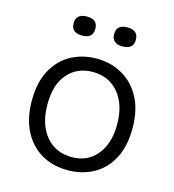

<svg xmlns="http://www.w3.org/2000/svg" viewBox="-107 -795 814 897"><g transform="rotate(15 300.0 -346.5)"><path d="M301 12Q228 12 173 -20.5Q118 -53 87 -114Q56 -175 56 -260Q56 -349 89 -408.5Q122 -468 177 -497.5Q232 -527 299 -527Q368 -527 423.5 -495.5Q479 -464 511.5 -403.5Q544 -343 544 -255Q544 -167 512 -107.5Q480 -48 425 -18Q370 12 301 12ZM304 -52Q380 -52 425 -107Q470 -162 470 -254Q470 -348 423.5 -405Q377 -462 297 -462Q222 -462 176.5 -409.5Q131 -357 131 -262Q131 -165 178 -108.5Q225 -52 304 -52ZM400 -613Q347 -613 347 -659Q347 -705 400 -705Q452 -705 452 -659Q452 -613 400 -613ZM204 -613Q151 -613 151 -659Q151 -705 204 -705Q256 -705 256 -659Q256 -613 204 -613Z"/></g></svg>

Font: Bricolage Grotesque 12pt Light
Style: Regular
Weight: 300
Designer: Mathieu Triay
Foundry: Atelier Triay
Version: Version 1.001; ttfautohint (v1.8.4.7-5d5b);gftools[0.9.33.de